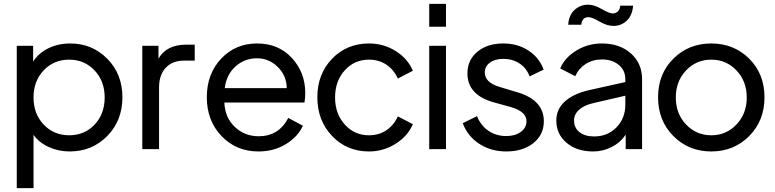

<svg xmlns="http://www.w3.org/2000/svg" viewBox="-20 -765 3978 985"><path d="M340 -542Q453 -542 530.5 -463.5Q608 -385 608 -266Q608 -146 530 -67Q452 12 338 12Q280 12 230.5 -10.5Q181 -33 152 -73V200H66V-530H150V-449Q177 -492 227.5 -517Q278 -542 340 -542ZM335 -459Q256 -459 204 -404Q152 -349 152 -265Q152 -181 204 -126Q256 -71 335 -71Q414 -71 465.5 -126Q517 -181 517 -265Q517 -349 465 -404Q413 -459 335 -459Z M936 -536H979V-454H923Q865 -454 830.5 -417.5Q796 -381 796 -316V0H710V-530H793V-464Q834 -536 936 -536Z M1546 -288Q1546 -262 1542 -239H1131Q1134 -162 1184.5 -114Q1235 -66 1307 -66Q1410 -66 1459 -160L1534 -120Q1508 -63 1446.5 -25.5Q1385 12 1306 12Q1192 12 1116.5 -67Q1041 -146 1041 -266Q1041 -386 1114.5 -464Q1188 -542 1299 -542Q1409 -542 1477.5 -467.5Q1546 -393 1546 -288ZM1133 -313H1451Q1450 -378 1404.5 -422Q1359 -466 1299 -466Q1235 -466 1188.5 -424.5Q1142 -383 1133 -313Z M1873 12Q1759 12 1683.5 -67.5Q1608 -147 1608 -266Q1608 -385 1683.5 -463.5Q1759 -542 1873 -542Q1949 -542 2011 -502.5Q2073 -463 2098 -402L2021 -362Q2001 -407 1962.5 -433Q1924 -459 1873 -459Q1798 -459 1748.5 -404Q1699 -349 1699 -265Q1699 -182 1748.5 -126.5Q1798 -71 1873 -71Q1924 -71 1962.5 -97Q2001 -123 2021 -168L2098 -128Q2073 -68 2010.5 -28Q1948 12 1873 12Z M2182 -628V-745H2268V-628ZM2182 0V-530H2268V0Z M2577 12Q2499 12 2439 -27Q2379 -66 2354 -133L2427 -169Q2447 -120 2486.5 -93.5Q2526 -67 2577 -67Q2623 -67 2652 -88.5Q2681 -110 2681 -143Q2681 -193 2600 -216L2513 -240Q2378 -278 2378 -388Q2378 -457 2429 -499.5Q2480 -542 2562 -542Q2635 -542 2690.5 -506Q2746 -470 2769 -408L2697 -373Q2681 -416 2645 -439.5Q2609 -463 2562 -463Q2519 -463 2493 -443.5Q2467 -424 2467 -393Q2467 -342 2543 -319L2633 -292Q2770 -252 2770 -143Q2770 -74 2716.5 -31Q2663 12 2577 12Z M2999 -677Q2966 -677 2962 -638H2895Q2898 -687 2927.5 -714Q2957 -741 2997 -741Q3028 -741 3067 -718.5Q3106 -696 3124 -696Q3138 -696 3149 -705.5Q3160 -715 3162 -736H3228Q3224 -686 3195.5 -659Q3167 -632 3127 -632Q3094 -632 3055.5 -654.5Q3017 -677 2999 -677ZM3068 -542Q3159 -542 3216.5 -491Q3274 -440 3274 -359V0H3190V-74Q3163 -34 3118.5 -11Q3074 12 3023 12Q2939 12 2886.5 -32.5Q2834 -77 2834 -147Q2834 -205 2878.5 -245Q2923 -285 3004 -303L3188 -344V-359Q3188 -404 3154.5 -432Q3121 -460 3068 -460Q3021 -460 2985 -437Q2949 -414 2931 -374L2854 -414Q2877 -469 2936.5 -505.5Q2996 -542 3068 -542ZM3028 -65Q3097 -65 3142.5 -111.5Q3188 -158 3188 -228V-274L3024 -236Q2978 -226 2951.5 -202.5Q2925 -179 2925 -147Q2925 -109 2953 -87Q2981 -65 3028 -65Z M3823.5 -67Q3745 12 3629 12Q3513 12 3434.5 -67Q3356 -146 3356 -266Q3356 -386 3434.5 -464Q3513 -542 3629 -542Q3745 -542 3823.5 -464Q3902 -386 3902 -266Q3902 -146 3823.5 -67ZM3499.5 -126.5Q3552 -71 3629 -71Q3706 -71 3758.5 -126.5Q3811 -182 3811 -265Q3811 -348 3758.5 -403.5Q3706 -459 3629 -459Q3552 -459 3499.5 -403.5Q3447 -348 3447 -265Q3447 -182 3499.5 -126.5Z"/></svg>

Font: Plus Jakarta Display
Style: Regular
Weight: 400
Designer: Gumpita Rahayu
Foundry: Tokotype Studio
Version: Version 1.000;hotconv 1.0.109;makeotfexe 2.5.65596